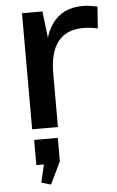

<svg xmlns="http://www.w3.org/2000/svg" viewBox="-56 -588 543 890"><g transform="rotate(-5 215.5 -143.0)"><path d="M80 -540H175L200 -331V0H80ZM172 -280Q172 -413 220.5 -481Q269 -549 362 -549Q379 -549 396.5 -546.5Q414 -544 431 -540L424 -439Q392 -447 356 -447Q279 -447 239.5 -397.5Q200 -348 200 -250ZM195 50V159L145 263L101 250L134 107L179 167H85V50Z"/></g></svg>

Font: Pathway Extreme 72pt SemiBold
Style: Regular
Weight: 600
Designer: Eduardo Rodriguez Tunni
Foundry: Eduardo Rodriguez Tunni
Version: Version 1.001;gftools[0.9.26]